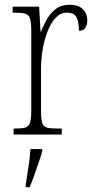

<svg xmlns="http://www.w3.org/2000/svg" viewBox="-20 -564 398 805"><path d="M37 0V-25H43Q71 -25 85.5 -29Q100 -33 105.5 -49Q111 -65 111 -100V-438Q111 -472 105.5 -487.5Q100 -503 85 -507Q70 -511 39 -511H33V-536H144L150 -431H152Q162 -458 177 -484Q192 -510 214.5 -527Q237 -544 272 -544Q309 -544 327.5 -525.5Q346 -507 346 -479Q346 -460 338 -447.5Q330 -435 311 -435Q311 -469 301.5 -490Q292 -511 260 -511Q234 -511 214 -490Q194 -469 180 -434Q166 -399 159 -357.5Q152 -316 152 -276V-99Q152 -64 157 -48.5Q162 -33 177 -29Q192 -25 220 -25H239V0ZM88 208Q94 172 99.5 135Q105 98 108 61H157V71Q151 92 141.5 119.5Q132 147 122.5 174Q113 201 104 221H88Z"/></svg>

Font: Noto Serif Condensed ExtraLight
Style: Regular
Weight: 200
Width: 3
Designer: Monotype Design Team
Foundry: Monotype Imaging Inc.
Version: Version 2.013; ttfautohint (v1.8.4.7-5d5b)